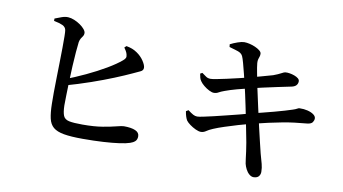

<svg xmlns="http://www.w3.org/2000/svg" viewBox="-80 -968 2159 1207"><g transform="rotate(10 1000.0 -364.0)"><path d="M495 -2Q419 -2 374 -10Q329 -18 306 -37.5Q283 -57 275 -93Q267 -129 266 -184Q265 -215 265.5 -258.5Q266 -302 267 -352Q268 -402 269 -452Q270 -502 270.5 -544.5Q271 -587 270.5 -617.5Q270 -648 268 -657Q264 -676 244.5 -685Q225 -694 189 -701V-716Q207 -723 230 -731.5Q253 -740 273 -739Q292 -738 312.5 -729.5Q333 -721 351 -708.5Q369 -696 380 -682.5Q391 -669 391 -658Q391 -646 385.5 -638.5Q380 -631 374 -621.5Q368 -612 365 -597Q362 -573 358.5 -531.5Q355 -490 352.5 -441Q350 -392 348.5 -343Q347 -294 346 -253.5Q345 -213 345 -189Q346 -145 355 -123.5Q364 -102 392 -96Q420 -90 477 -90Q553 -90 606 -99Q659 -108 691.5 -116.5Q724 -125 737 -125Q784 -125 810 -113.5Q836 -102 836 -78Q836 -57 824 -46Q812 -35 793 -29Q770 -21 727 -15Q684 -9 625.5 -5.5Q567 -2 495 -2ZM309 -348Q378 -374 446 -406Q514 -438 570 -471Q626 -504 660 -533Q672 -543 675 -551.5Q678 -560 674 -574Q671 -585 664.5 -595.5Q658 -606 653 -613L665 -624Q686 -620 702 -614Q718 -608 734 -597Q762 -578 779.5 -551.5Q797 -525 797 -508Q797 -491 778.5 -483Q760 -475 731 -461Q688 -441 625.5 -415.5Q563 -390 485.5 -363Q408 -336 319 -311Z M1595 49Q1580 49 1566.5 37.5Q1553 26 1544 8.5Q1535 -9 1531 -26Q1529 -36 1526.5 -56Q1524 -76 1520.5 -103Q1517 -130 1512 -158Q1506 -189 1498.5 -227.5Q1491 -266 1483 -306.5Q1475 -347 1467 -385Q1459 -423 1452 -455Q1445 -487 1440 -508Q1431 -545 1422 -581.5Q1413 -618 1405 -647Q1397 -676 1391 -689Q1385 -701 1374 -707.5Q1363 -714 1346 -718.5Q1329 -723 1304 -731L1302 -748Q1323 -759 1349 -768Q1375 -777 1390 -777Q1406 -777 1425 -772.5Q1444 -768 1461 -760.5Q1478 -753 1490 -743.5Q1502 -734 1503 -725Q1504 -714 1501 -705.5Q1498 -697 1495 -687Q1492 -677 1493 -662Q1496 -634 1502 -604Q1508 -574 1517 -526Q1533 -452 1547.5 -386.5Q1562 -321 1574.5 -266.5Q1587 -212 1597 -171Q1607 -130 1613 -105Q1624 -66 1630.5 -42Q1637 -18 1637 8Q1637 24 1627.5 36Q1618 48 1595 49ZM1220 -174Q1204 -174 1184 -183.5Q1164 -193 1147 -205.5Q1130 -218 1122 -229Q1116 -239 1111.5 -253Q1107 -267 1104 -286L1119 -295Q1140 -279 1153 -272Q1166 -265 1179 -265Q1189 -265 1216 -270.5Q1243 -276 1281 -285Q1319 -294 1361 -304.5Q1403 -315 1443 -325Q1483 -335 1513 -344Q1545 -352 1581 -361Q1617 -370 1652.5 -379.5Q1688 -389 1716.5 -397.5Q1745 -406 1763 -412Q1782 -418 1790 -423Q1798 -428 1805 -428Q1832 -429 1856 -423Q1880 -417 1895 -406Q1910 -395 1910 -381Q1910 -369 1902 -357Q1894 -345 1869 -342Q1826 -338 1788.5 -333.5Q1751 -329 1712 -321.5Q1673 -314 1627 -304Q1581 -294 1522 -279Q1486 -270 1442.5 -257Q1399 -244 1359 -231Q1319 -218 1291 -206Q1265 -195 1251 -185Q1237 -175 1220 -174ZM1256 -430Q1244 -430 1226 -439Q1208 -448 1191.5 -461.5Q1175 -475 1167 -487Q1159 -498 1156.5 -508Q1154 -518 1151 -534L1164 -541Q1180 -530 1191.5 -521.5Q1203 -513 1221 -513Q1231 -513 1258 -518Q1285 -523 1321 -531Q1357 -539 1395 -548Q1433 -557 1464 -565Q1508 -577 1542.5 -586.5Q1577 -596 1605 -604Q1637 -616 1654 -625.5Q1671 -635 1678 -635Q1690 -636 1705.5 -633.5Q1721 -631 1736 -625.5Q1751 -620 1760.5 -612Q1770 -604 1770 -594Q1770 -578 1759.5 -567Q1749 -556 1724 -552Q1689 -545 1642.5 -535Q1596 -525 1553 -515.5Q1510 -506 1483 -499Q1440 -489 1396 -477Q1352 -465 1320 -453Q1298 -445 1285 -437.5Q1272 -430 1256 -430Z"/></g></svg>

Font: Noto Serif HK ExtraLight SemiBold
Style: Regular
Weight: 600
Version: Version 2.002-H1;hotconv 1.1.0;makeotfexe 2.6.0